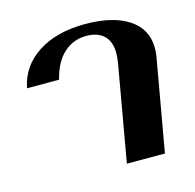

<svg xmlns="http://www.w3.org/2000/svg" viewBox="-88 -661 764 751"><g transform="rotate(-15 293.5 -285.0)"><path d="M405 -393Q408 -413 408 -429Q408 -475 383 -499.5Q358 -524 311 -524Q258 -524 219.5 -488.5Q181 -453 165 -386H35Q52 -472 127.5 -521Q203 -570 319 -570Q431 -570 495 -528Q559 -486 559 -408Q559 -392 556 -374L490 0H336Z"/></g></svg>

Font: Fahkwang
Style: Bold Italic
Weight: 700
Italic angle: -10°
Designer: Suppakit Chalermlarp | Katatrad Co.,Ltd.
Foundry: Cadson Demak Co.,Ltd.
Version: Version 1.000; ttfautohint (v1.6)